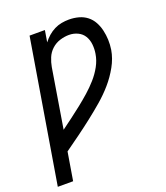

<svg xmlns="http://www.w3.org/2000/svg" viewBox="-165 -622 802 930"><g transform="rotate(-20 236.0 -156.5)"><path d="M-28 215 94 -520H173L163 -460Q175 -476 190.5 -489.5Q206 -503 224 -512Q242 -521 261 -524.5Q280 -528 299 -528Q325 -528 349 -521.5Q373 -515 391.5 -500.5Q410 -486 421.5 -465Q433 -444 438.5 -420Q444 -396 445 -371Q446 -346 442 -320Q435 -278 412.5 -237.5Q390 -197 360 -162.5Q330 -128 295 -98Q260 -68 223.5 -39.5Q187 -11 150 16Q113 43 75 70L51 215ZM93 -35Q120 -55 147.5 -75.5Q175 -96 202 -117.5Q229 -139 254.5 -161.5Q280 -184 303 -210Q326 -236 342.5 -266Q359 -296 364 -328Q368 -352 365.5 -376Q363 -400 351.5 -419Q340 -438 319 -448Q298 -458 274 -458Q251 -458 227 -450.5Q203 -443 184.5 -426Q166 -409 156.5 -386Q147 -363 143 -340Z"/></g></svg>

Font: Iosevka Term Curly
Style: Italic
Weight: 400
Italic angle: -9°
Designer: Belleve Invis
Foundry: Belleve Invis
Version: Version 32.3.0